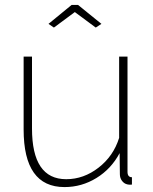

<svg xmlns="http://www.w3.org/2000/svg" viewBox="-20 -750 621 780"><path d="M177 -653 271 -730H297L392 -653L369 -638L284 -701L199 -638ZM76 -224V-520H110V-228Q110 -22 249 -22Q320 -22 380.5 -69Q441 -116 464 -190V-520H498V-52Q498 -30 516 -30V0Q503 1 497 -1Q484 -4 475.5 -15.5Q467 -27 467 -42L466 -128Q432 -64 372 -27Q312 10 242 10Q76 10 76 -224Z"/></svg>

Font: Raleway-v4020 ExtraLight
Style: Regular
Weight: 275
Designer: Matt McInerney, Pablo Impallari, Rodrigo Fuenzalida
Foundry: Matt McInerney, Pablo Impallari, Rodrigo Fuenzalida
Version: Version 4.020;PS 004.020;hotconv 1.0.88;makeotf.lib2.5.64775